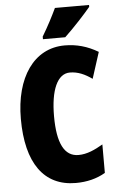

<svg xmlns="http://www.w3.org/2000/svg" viewBox="-62 -969 630 1021"><g transform="rotate(-5 253.5 -458.5)"><path d="M453 -917V-927H271C250 -883 225 -834 193 -781V-767H312C362 -814 425 -883 453 -917ZM320 -578C363 -578 400 -561 438 -534L483 -674C426 -708 368 -724 305 -724C140 -724 39 -575 39 -355C39 -119 131 10 301 10C360 10 413 -3 459 -30V-182C416 -157 374 -137 328 -137C253 -137 216 -209 216 -354C216 -493 253 -578 320 -578Z"/></g></svg>

Font: Noto Sans Thai ExtCond Blk
Style: Regular
Weight: 900
Width: 2
Designer: Monotype Design Team
Foundry: Monotype Imaging Inc.
Version: Version 2.002